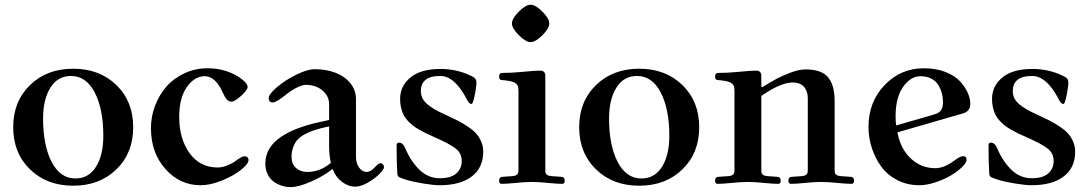

<svg xmlns="http://www.w3.org/2000/svg" viewBox="-20 -763 4548 803"><path d="M105.5 -54.7Q35.2 -123 35.2 -231Q35.2 -338.9 105.5 -407.2Q175.8 -475.6 286.1 -475.6Q396.5 -475.6 466.8 -407.2Q537.1 -338.9 537.1 -231Q537.1 -123 466.8 -54.7Q396.5 13.7 286.1 13.7Q175.8 13.7 105.5 -54.7ZM160.2 -267.6Q160.2 -154.8 196 -85.7Q231.9 -16.6 295.4 -16.6Q351.1 -16.6 381.6 -65.7Q412.1 -114.7 412.1 -194.3Q412.1 -307.1 376.2 -376.2Q340.3 -445.3 276.9 -445.3Q221.2 -445.3 190.7 -396.2Q160.2 -347.2 160.2 -267.6Z M611.3 -227.5Q611.3 -275.9 628.7 -321.3Q646 -366.7 676.5 -401.4Q707 -436 752 -456.8Q796.9 -477.5 848.1 -477.5Q910.6 -477.5 961.9 -450.7Q984.9 -438.5 1000.2 -424.6Q1015.6 -410.6 1015.6 -398.9Q1015.6 -387.2 988.8 -362.5Q961.9 -337.9 948.2 -337.9Q937.5 -337.9 929.2 -346.4Q920.9 -355 912.6 -374Q881.8 -444.3 835.9 -444.3Q793.5 -444.3 761.5 -398.9Q729.5 -353.5 729.5 -274.4Q729.5 -182.1 772.9 -122.3Q816.4 -62.5 890.1 -62.5Q908.7 -62.5 929.9 -70.8Q951.2 -79.1 963.4 -88.4Q990.2 -109.4 1003.4 -109.4Q1010.7 -109.4 1015.1 -105Q1019.5 -100.6 1019.5 -94.2Q1019.5 -77.6 987.8 -52.5Q956.1 -27.3 907.7 -7.8Q859.4 11.7 819.3 11.7Q731.9 11.7 671.6 -56.4Q611.3 -124.5 611.3 -227.5Z M1089.8 -78.6Q1089.8 -154.8 1173.8 -202.1Q1200.7 -217.3 1232.9 -228.8Q1265.1 -240.2 1288.8 -246.1Q1312.5 -252 1356.4 -261.2V-327.6Q1356.4 -354.5 1339.8 -373.5Q1323.2 -392.6 1302.2 -400.4Q1281.2 -408.2 1259.8 -408.2Q1244.1 -408.2 1220 -396Q1195.8 -383.8 1172.9 -364.7Q1135.3 -334.5 1120.6 -334.5Q1104 -334.5 1104 -353Q1104 -369.1 1137.9 -398.2Q1171.9 -427.2 1218.8 -450.4Q1265.6 -473.6 1296.9 -473.6Q1343.3 -473.6 1381.8 -459.2Q1420.4 -444.8 1444.6 -415.8Q1468.8 -386.7 1468.8 -347.7V-106.9Q1468.8 -80.1 1481.9 -62Q1495.1 -43.9 1513.7 -43.9Q1529.8 -43.9 1548.3 -64Q1563 -80.6 1572.3 -80.6Q1577.1 -80.6 1581.5 -75.7Q1585.9 -70.8 1585.9 -63Q1585.9 -54.7 1567.1 -35.6Q1548.3 -16.6 1519 0.5Q1489.7 17.6 1465.8 17.6Q1436.5 17.6 1409.7 -2.9Q1382.8 -23.4 1372.1 -54.7H1368.7Q1334 -26.9 1281.5 -3.7Q1229 19.5 1195.8 19.5Q1181.6 19.5 1167.7 16.4Q1153.8 13.2 1139.4 5.9Q1125 -1.5 1114.3 -12.5Q1103.5 -23.4 1096.7 -40.5Q1089.8 -57.6 1089.8 -78.6ZM1199.2 -107.9Q1199.2 -76.7 1218.3 -60.3Q1237.3 -43.9 1264.6 -43.9Q1319.3 -43.9 1363.8 -82Q1356.4 -113.8 1356.4 -154.8V-234.4Q1283.7 -220.2 1244.1 -195.3Q1220.7 -180.7 1210 -156.7Q1199.2 -132.8 1199.2 -107.9Z M1638.7 -155.8Q1638.7 -166.5 1649.4 -166.5Q1664.1 -166.5 1674.3 -144Q1697.8 -88.9 1734.1 -53.2Q1770.5 -17.6 1819.8 -17.6Q1866.7 -17.6 1888.9 -38.1Q1911.1 -58.6 1911.1 -88.9Q1911.1 -122.1 1886.2 -141.6Q1861.3 -161.1 1796.9 -189.5Q1776.9 -198.2 1764.6 -204.1Q1752.4 -210 1735.4 -219.5Q1718.3 -229 1708 -237.1Q1697.8 -245.1 1686 -257.3Q1674.3 -269.5 1668 -282.2Q1661.6 -294.9 1657.5 -312Q1653.3 -329.1 1653.3 -348.6Q1653.3 -403.3 1696.5 -439Q1739.7 -474.6 1822.3 -474.6Q1879.9 -474.6 1931.6 -454.1Q1957 -443.8 1964.8 -437Q1972.7 -430.2 1972.7 -418Q1972.7 -405.3 1968.3 -379.9Q1959 -328.1 1952.6 -328.1Q1946.3 -328.1 1941.9 -332.8Q1937.5 -337.4 1932.1 -348.1Q1881.8 -445.3 1820.8 -445.3Q1740.2 -445.3 1740.2 -381.8Q1740.2 -365.2 1747.3 -351.3Q1754.4 -337.4 1769.3 -325.4Q1784.2 -313.5 1800 -304.4Q1815.9 -295.4 1839.8 -284.7Q1873 -269.5 1894 -258.8Q1915 -248 1937.5 -232.9Q1960 -217.8 1972.4 -203.4Q1984.9 -189 1992.9 -169.9Q2001 -150.9 2001 -128.4Q2001 -61.5 1953.1 -24.9Q1905.3 11.7 1817.9 11.7Q1794.4 11.7 1750.7 4.6Q1707 -2.4 1680.7 -10.7Q1653.8 -19 1647.9 -23.2Q1642.1 -27.3 1641.6 -39.1Q1638.7 -85 1638.7 -155.8Z M2149.9 -615.7Q2121.1 -644.5 2121.1 -665Q2121.1 -685.5 2149.9 -714.4Q2178.7 -743.2 2199.2 -743.2Q2219.7 -743.2 2248.5 -714.4Q2277.3 -685.5 2277.3 -665Q2277.3 -644.5 2248.5 -615.7Q2219.7 -586.9 2199.2 -586.9Q2178.7 -586.9 2149.9 -615.7ZM2067.4 -7.8Q2067.4 -22.9 2081.1 -23.4L2123 -26.4Q2134.8 -27.3 2141.6 -32Q2148.4 -36.6 2148.4 -49.8V-382.8Q2148.4 -397.9 2144.5 -405.5Q2140.6 -413.1 2131.3 -418Q2116.7 -425.3 2084 -427.7Q2077.1 -428.2 2074.5 -429Q2071.8 -429.7 2069.6 -432.6Q2067.4 -435.5 2067.4 -441.9Q2067.4 -450.7 2070.8 -454.3Q2074.2 -458 2083.5 -458Q2118.7 -458 2163.6 -462.4Q2221.7 -467.8 2238.8 -467.8Q2249 -467.8 2254.2 -463.1Q2259.3 -458.5 2260 -453.6Q2260.7 -448.7 2260.7 -439.9V-49.8Q2260.7 -36.6 2267.6 -32Q2274.4 -27.3 2286.1 -26.4L2328.1 -23.4Q2341.8 -22.9 2341.8 -7.8Q2341.8 5.9 2331.5 5.9Q2311.5 5.9 2271.5 2Q2234.9 -2 2204.6 -2Q2174.3 -2 2137.7 2Q2097.7 5.9 2077.6 5.9Q2067.4 5.9 2067.4 -7.8Z M2472.7 -54.7Q2402.3 -123 2402.3 -231Q2402.3 -338.9 2472.7 -407.2Q2543 -475.6 2653.3 -475.6Q2763.7 -475.6 2834 -407.2Q2904.3 -338.9 2904.3 -231Q2904.3 -123 2834 -54.7Q2763.7 13.7 2653.3 13.7Q2543 13.7 2472.7 -54.7ZM2527.3 -267.6Q2527.3 -154.8 2563.2 -85.7Q2599.1 -16.6 2662.6 -16.6Q2718.3 -16.6 2748.8 -65.7Q2779.3 -114.7 2779.3 -194.3Q2779.3 -307.1 2743.4 -376.2Q2707.5 -445.3 2644 -445.3Q2588.4 -445.3 2557.9 -396.2Q2527.3 -347.2 2527.3 -267.6Z M2970.7 -7.8Q2970.7 -22.9 2984.4 -23.4L3026.4 -26.4Q3038.1 -27.3 3044.9 -32Q3051.8 -36.6 3051.8 -49.8V-382.8Q3051.8 -397.9 3047.9 -405.5Q3043.9 -413.1 3034.7 -418Q3020 -425.3 2987.3 -427.7Q2980.5 -428.2 2977.8 -429Q2975.1 -429.7 2972.9 -432.6Q2970.7 -435.5 2970.7 -441.9Q2970.7 -450.7 2974.1 -454.3Q2977.5 -458 2986.8 -458Q3022 -458 3066.9 -462.4Q3125 -467.8 3142.1 -467.8Q3152.3 -467.8 3157.5 -463.1Q3162.6 -458.5 3163.3 -453.6Q3164.1 -448.7 3164.1 -439.9V-401.4L3167.5 -397.9Q3205.6 -421.4 3229 -434.1Q3252.4 -446.8 3287.4 -459.7Q3322.3 -472.7 3348.6 -472.7Q3416.5 -472.7 3443.6 -439.5Q3470.7 -406.2 3470.7 -340.3V-49.8Q3470.7 -36.6 3477.5 -32Q3484.4 -27.3 3496.1 -26.4L3538.1 -23.4Q3551.8 -22.9 3551.8 -7.8Q3551.8 5.9 3541.5 5.9Q3521.5 5.9 3481.4 2Q3444.8 -2 3414.6 -2Q3384.3 -2 3347.7 2Q3307.6 5.9 3287.6 5.9Q3277.3 5.9 3277.3 -7.8Q3277.3 -22.9 3291 -23.4L3333 -26.4Q3344.7 -27.3 3351.6 -32Q3358.4 -36.6 3358.4 -49.8V-352.5Q3358.4 -363.8 3355.7 -374.3Q3353 -384.8 3346.4 -395Q3339.8 -405.3 3326.7 -411.6Q3313.5 -418 3294.9 -418Q3245.1 -418 3164.1 -361.8V-49.8Q3164.1 -36.6 3170.9 -32Q3177.7 -27.3 3189.5 -26.4L3231.4 -23.4Q3245.1 -22.9 3245.1 -7.8Q3245.1 5.9 3234.9 5.9Q3214.8 5.9 3174.8 2Q3138.2 -2 3107.9 -2Q3077.6 -2 3041 2Q3001 5.9 2981 5.9Q2970.7 5.9 2970.7 -7.8Z M3612.3 -232.4Q3612.3 -336.9 3679.7 -407.2Q3747.1 -477.5 3843.8 -477.5Q3894 -477.5 3933.6 -462.2Q3973.1 -446.8 3994.9 -423.1Q4016.6 -399.4 4027.3 -375Q4038.1 -350.6 4038.1 -328.1Q4038.1 -297.4 4006.8 -288.6L3733.4 -209.5Q3745.6 -141.1 3789.1 -100.3Q3832.5 -59.6 3891.6 -59.6Q3928.7 -59.6 3971.2 -91.3Q3996.1 -109.9 4007.3 -109.9Q4022.5 -109.9 4022.5 -94.7Q4022.5 -82.5 4003.4 -64Q3984.4 -45.4 3956.1 -28.8Q3927.7 -12.2 3891.6 -0.2Q3855.5 11.7 3825.2 11.7Q3774.9 11.7 3733.6 -9.3Q3692.4 -30.3 3666.5 -65.2Q3640.6 -100.1 3626.5 -143.3Q3612.3 -186.5 3612.3 -232.4ZM3725.6 -276.9Q3725.6 -254.9 3728 -238.3L3886.7 -284.2Q3906.7 -290 3915.3 -301.3Q3923.8 -312.5 3923.8 -335.9Q3923.8 -355.5 3918.9 -373.3Q3914.1 -391.1 3904.1 -407.7Q3894 -424.3 3874.8 -434.3Q3855.5 -444.3 3830.1 -444.3Q3788.1 -444.3 3756.8 -399.2Q3725.6 -354 3725.6 -276.9Z M4114.3 -155.8Q4114.3 -166.5 4125 -166.5Q4139.6 -166.5 4149.9 -144Q4173.3 -88.9 4209.7 -53.2Q4246.1 -17.6 4295.4 -17.6Q4342.3 -17.6 4364.5 -38.1Q4386.7 -58.6 4386.7 -88.9Q4386.7 -122.1 4361.8 -141.6Q4336.9 -161.1 4272.5 -189.5Q4252.4 -198.2 4240.2 -204.1Q4228 -210 4210.9 -219.5Q4193.8 -229 4183.6 -237.1Q4173.3 -245.1 4161.6 -257.3Q4149.9 -269.5 4143.6 -282.2Q4137.2 -294.9 4133.1 -312Q4128.9 -329.1 4128.9 -348.6Q4128.9 -403.3 4172.1 -439Q4215.3 -474.6 4297.9 -474.6Q4355.5 -474.6 4407.2 -454.1Q4432.6 -443.8 4440.4 -437Q4448.2 -430.2 4448.2 -418Q4448.2 -405.3 4443.8 -379.9Q4434.6 -328.1 4428.2 -328.1Q4421.9 -328.1 4417.5 -332.8Q4413.1 -337.4 4407.7 -348.1Q4357.4 -445.3 4296.4 -445.3Q4215.8 -445.3 4215.8 -381.8Q4215.8 -365.2 4222.9 -351.3Q4230 -337.4 4244.9 -325.4Q4259.8 -313.5 4275.6 -304.4Q4291.5 -295.4 4315.4 -284.7Q4348.6 -269.5 4369.6 -258.8Q4390.6 -248 4413.1 -232.9Q4435.5 -217.8 4448 -203.4Q4460.4 -189 4468.5 -169.9Q4476.6 -150.9 4476.6 -128.4Q4476.6 -61.5 4428.7 -24.9Q4380.9 11.7 4293.5 11.7Q4270 11.7 4226.3 4.6Q4182.6 -2.4 4156.2 -10.7Q4129.4 -19 4123.5 -23.2Q4117.7 -27.3 4117.2 -39.1Q4114.3 -85 4114.3 -155.8Z"/></svg>

Font: Monomachus
Style: Medium
Weight: 500
Designer: Alexey Kryukov
Version: Version 1.0